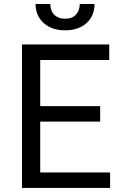

<svg xmlns="http://www.w3.org/2000/svg" viewBox="-20 -931 640 951"><path d="M476.1 -328.6H179.2V-76.7H525.4V0H88.9V-710.9H521V-633.8H179.2V-405.3H476.1ZM448.2 -911.1Q448.2 -852.5 408.2 -816.4Q368.2 -780.8 302.7 -780.8Q236.8 -780.8 196.3 -816.9Q156.2 -853 156.2 -911.1H229.5Q229.5 -861.3 269.5 -844.2Q283.2 -838.4 302.7 -838.4Q338.4 -838.4 356.4 -858.9Q375 -879.4 375 -911.1Z"/></svg>

Font: RobotoMono-Regular
Style: Regular
Weight: 400
Designer: Google
Version: Version 2.000985; 2015; ttfautohint (v1.3)